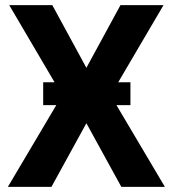

<svg xmlns="http://www.w3.org/2000/svg" viewBox="-20 -731 675 751"><path d="M490.2 -319.8H435.5L625 0H454.6L317.9 -249L181.2 0H10.7L200.2 -319.8H148.9V-409.2H193.4L16.1 -710.9H184.6L317.9 -465.8L451.2 -710.9H619.6L442.4 -409.2H490.2Z"/></svg>

Font: Robotiche
Style: Bold
Weight: 700
Designer: Google
Version: Version 2.001150; 2014